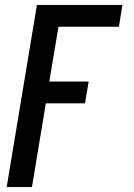

<svg xmlns="http://www.w3.org/2000/svg" viewBox="-20 -550 540 775"><path d="M7 205 129 -530H474L460 -442H216L179 -221H338L323 -133H165L109 205Z"/></svg>

Font: Iosevka Slab Semibold
Style: Italic
Weight: 600
Italic angle: -9°
Monospace: yes
Designer: Belleve Invis
Foundry: Belleve Invis
Version: Version 11.1.1; ttfautohint (v1.8.3)